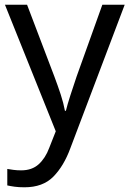

<svg xmlns="http://www.w3.org/2000/svg" viewBox="-20 -556 550 816"><path d="M1 -536H95L211 -231Q226 -191 238 -154.5Q250 -118 256 -85H260Q266 -110 279 -150.5Q292 -191 306 -232L415 -536H510L279 74Q251 150 206.5 195Q162 240 84 240Q60 240 42 237.5Q24 235 11 232V162Q22 164 37.5 166Q53 168 70 168Q116 168 144.5 142Q173 116 189 73L217 2Z"/></svg>

Font: Noto Sans Tifinagh Hawad
Style: Regular
Weight: 400
Designer: JamraPatel
Foundry: JamraPatel LLC
Version: Version 2.006; ttfautohint (v1.8.4.7-5d5b)